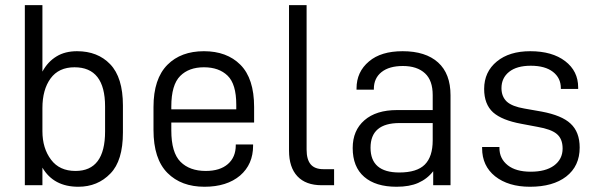

<svg xmlns="http://www.w3.org/2000/svg" viewBox="-20 -710 2283 736"><path d="M142.6 -67.4V0H75.2V-690.4H142.6V-435.5Q163.1 -473.6 197.3 -494.1Q229.5 -513.7 275.4 -513.7Q354.5 -513.7 402.3 -463.9Q451.2 -413.1 451.2 -305.7V-202.1Q451.2 -93.8 403.3 -44.9Q354.5 5.9 280.3 5.9Q185.5 5.9 142.6 -67.4ZM382.8 -206.1V-301.8Q382.8 -452.1 265.6 -452.1Q205.1 -452.1 173.8 -409.2Q142.6 -366.2 142.6 -295.9V-207Q142.6 -141.6 175.8 -97.7Q208 -54.7 269.5 -54.7Q382.8 -54.7 382.8 -206.1Z M636.7 -240.2V-210Q636.7 -125 671.9 -89.8Q707 -54.7 768.6 -54.7Q823.2 -54.7 853.5 -81.1Q883.8 -107.4 883.8 -153.3V-156.2H950.2V-151.4Q950.2 -80.1 900.4 -37.1Q849.6 5.9 763.7 5.9Q674.8 5.9 622.1 -46.9Q568.4 -100.6 568.4 -211.9V-299.8Q568.4 -408.2 622.1 -461.9Q673.8 -513.7 761.7 -513.7Q849.6 -513.7 901.4 -461.9Q954.1 -409.2 954.1 -299.8V-240.2ZM670.9 -418.9Q636.7 -384.8 636.7 -301.8V-291H885.7V-308.6Q885.7 -387.7 852.5 -419.9Q819.3 -452.1 761.7 -452.1Q704.1 -452.1 670.9 -418.9Z M1120.1 -34.2Q1087.9 -68.4 1087.9 -132.8V-690.4H1155.3V-136.7Q1155.3 -98.6 1170.9 -80.1Q1186.5 -61.5 1219.7 -61.5H1260.7V0H1212.9Q1152.3 0 1120.1 -34.2Z M1659.2 -470.7Q1707 -427.7 1707 -344.7V0H1640.6V-53.7Q1618.2 -24.4 1583 -8.8Q1549.8 5.9 1500 5.9Q1419.9 5.9 1376 -32.2Q1332 -70.3 1332 -142.6Q1332 -210 1377 -249Q1421.9 -288.1 1502 -288.1H1638.7V-345.7Q1638.7 -401.4 1609.4 -428.7Q1579.1 -457 1524.4 -457Q1471.7 -457 1442.4 -433.6Q1413.1 -410.2 1413.1 -369.1V-366.2H1346.7V-371.1Q1346.7 -434.6 1394.5 -474.6Q1440.4 -513.7 1523.4 -513.7Q1611.3 -513.7 1659.2 -470.7ZM1608.4 -79.1Q1638.7 -109.4 1638.7 -171.9V-238.3H1511.7Q1400.4 -238.3 1400.4 -143.6Q1400.4 -48.8 1510.7 -48.8Q1578.1 -48.8 1608.4 -79.1Z M1877.9 -34.2Q1828.1 -74.2 1828.1 -141.6V-146.5H1894.5V-142.6Q1894.5 -101.6 1926.8 -76.2Q1958 -51.8 2014.6 -51.8Q2071.3 -51.8 2103.5 -75.2Q2136.7 -99.6 2136.7 -140.6Q2136.7 -178.7 2113.3 -197.3Q2091.8 -214.8 2041 -223.6L1978.5 -235.4Q1904.3 -249 1870.1 -279.3Q1835.9 -310.5 1835.9 -369.1Q1835.9 -434.6 1884.8 -474.6Q1932.6 -513.7 2012.7 -513.7Q2096.7 -513.7 2146.5 -475.6Q2196.3 -437.5 2196.3 -375V-369.1H2129.9V-372.1Q2129.9 -411.1 2099.6 -434.6Q2069.3 -458 2014.6 -458Q1960.9 -458 1931.6 -434.6Q1902.3 -411.1 1902.3 -372.1Q1902.3 -339.8 1922.9 -320.3Q1943.4 -301.8 1990.2 -293.9L2056.6 -282.2Q2133.8 -267.6 2167 -236.3Q2202.1 -204.1 2202.1 -144.5Q2202.1 -73.2 2150.4 -33.2Q2099.6 5.9 2011.7 5.9Q1928.7 5.9 1877.9 -34.2Z"/></svg>

Font: Dinish
Style: Regular
Weight: 400
Designer: Bert Driehuis
Foundry: Playbeing
Version: Version 3.006; git-39231f3c-release